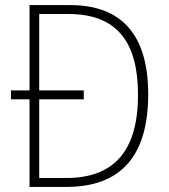

<svg xmlns="http://www.w3.org/2000/svg" viewBox="-20 -734 662 754"><path d="M256 -714H96V-379H23V-344H96V0H241C457 0 562 -124 562 -364C562 -593 461 -714 256 -714ZM249 -679C440 -679 522 -568 522 -362C522 -145 431 -35 240 -35H134V-344H309V-379H134V-679Z"/></svg>

Font: Noto Sans Malayalam SemiCondensed ExtraLight
Style: Regular
Weight: 200
Width: 4
Designer: Jelle Bosma - Monotype Design Team
Foundry: Monotype Imaging Inc.
Version: Version 2.104